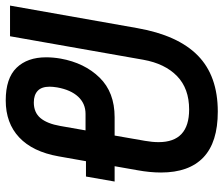

<svg xmlns="http://www.w3.org/2000/svg" viewBox="-105 -690 780 670"><g transform="rotate(90 285.0 -355.0)"><path d="M150 -126Q150 -150.5 154.5 -176.5Q169.5 -260 220.8 -312.5Q272 -365 359 -365H423L441.5 -471Q446 -496.5 446 -518.5Q446 -625 332 -625Q259 -625 215.5 -582.8Q172 -540.5 158.5 -465L76.5 0H-30.5L48 -443.5Q73 -586 144 -655.5Q215 -725 339.5 -725Q446.5 -725 499.2 -674.8Q552 -624.5 552 -527Q552 -488 544 -444.5L530 -365H583.5L566 -265H512.5L495.5 -169Q479.5 -79 429.5 -32Q379.5 15 300.5 15Q223 15 186.5 -22.8Q150 -60.5 150 -126ZM252.5 -138.5Q252.5 -110 267 -96.5Q281.5 -83 307.5 -83Q342.5 -83 362 -106.2Q381.5 -129.5 389.5 -175L405 -263.5H347.5Q311.5 -263.5 287.5 -237.8Q263.5 -212 255 -164.5Q252.5 -148.5 252.5 -138.5Z"/></g></svg>

Font: JuliaMono Italic
Style: Regular
Weight: 400
Italic angle: -9°
Monospace: yes
Designer: cormullion
Foundry: corm
Version: Version 0.049; ttfautohint (v1.8.4)